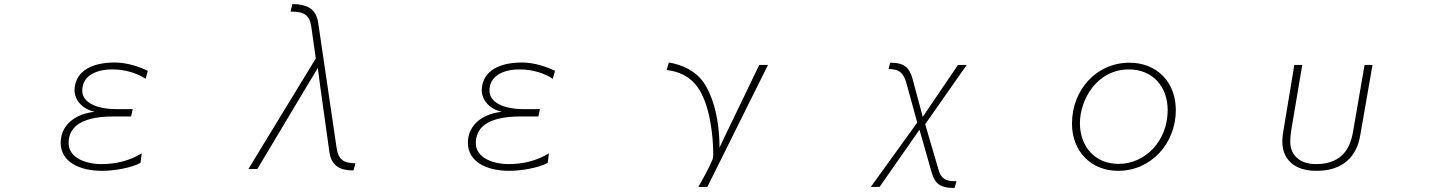

<svg xmlns="http://www.w3.org/2000/svg" viewBox="-20 -809 7040 943"><path d="M670 -9 676 -56C615 -18 545 -3 479 -3C401 -3 317 -34 317 -106V-107C317 -171 359 -237 537 -237H624L632 -273H553C453 -273 384 -306 384 -364C384 -430 442 -468 531 -468H534C596 -468 655 -449 695 -422L706 -461C670 -479 606 -502 545 -502C407 -502 348 -443 346 -367C346 -320 381 -274 445 -260C343 -249 278 -190 278 -108C278 -14 370 30 481 30C540 30 624 16 670 -9Z M1509 -677 1531 -522 1200 21H1244L1489 -389L1541 -475L1553 -383L1598 -61C1608 5 1650 28 1712 28H1716L1726 -7C1669 -8 1642 -23 1633 -84L1543 -696C1533 -765 1491 -788 1416 -789L1407 -752H1412C1475 -752 1501 -734 1509 -677Z M2670 -9 2676 -56C2615 -18 2545 -3 2479 -3C2401 -3 2317 -34 2317 -106V-107C2317 -171 2359 -237 2537 -237H2624L2632 -273H2553C2453 -273 2384 -306 2384 -364C2384 -430 2442 -468 2531 -468H2534C2596 -468 2655 -449 2695 -422L2706 -461C2670 -479 2606 -502 2545 -502C2407 -502 2348 -443 2346 -367C2346 -320 2381 -274 2445 -260C2343 -249 2278 -190 2278 -108C2278 -14 2370 30 2481 30C2540 30 2624 16 2670 -9Z M3410 109H3454L3752 -490H3709C3623 -310 3536 -133 3514 -84C3513 -246 3473 -349 3438 -401C3399 -459 3333 -491 3265 -502L3254 -465C3318 -458 3370 -432 3407 -380C3466 -296 3483 -145 3483 -52C3483 -38 3481 -27 3477 -20C3460 21 3427 79 3410 109Z M4432 -400 4485 -207 4257 109H4300L4496 -172L4557 42C4573 95 4601 114 4663 114H4668L4678 81H4669C4625 81 4601 67 4590 26L4524 -199L4728 -490H4685L4512 -235L4462 -422C4446 -479 4418 -501 4356 -501H4352L4344 -470C4400 -470 4419 -447 4432 -400Z M5472 30C5634 30 5755 -105 5755 -268C5755 -406 5662 -501 5527 -501C5364 -501 5245 -366 5245 -202C5245 -67 5337 30 5472 30ZM5474 -4C5357 -4 5284 -90 5284 -204C5284 -317 5365 -468 5525 -468C5642 -468 5715 -383 5715 -268C5715 -117 5605 -4 5474 -4Z M6322 -170 6376 -490H6337L6283 -164C6280 -148 6278 -131 6278 -114C6278 -33 6330 30 6445 30C6628 30 6654 -105 6661 -146L6721 -490H6682L6624 -154C6613 -101 6585 -3 6444 -3C6361 -3 6317 -49 6317 -113C6317 -132 6319 -150 6322 -170Z"/></svg>

Font: LINE Seed JP_OTF Thin
Style: Regular
Weight: 250
Designer: LY Corporation & Fontrix & Fontworks
Version: Version 1.007